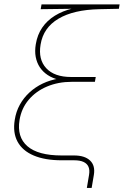

<svg xmlns="http://www.w3.org/2000/svg" viewBox="-20 -748 578 896"><path d="M385.3 128.9 395.5 68.4Q399.4 45.9 393.1 30.8Q386.7 15.6 370.1 7.8Q353.5 0 325.7 0H267.6Q189.9 0 137.5 -22.2Q85 -44.4 62 -86.7Q39.1 -128.9 48.8 -188.5Q54.7 -227.1 72.5 -259.3Q90.3 -291.5 117.7 -316.7Q145 -341.8 179.4 -358.2Q213.9 -374.5 253.9 -381.3L252.9 -376.5Q224.6 -383.3 202.4 -397.9Q180.2 -412.6 166 -433.8Q151.9 -455.1 146.7 -482.2Q141.6 -509.3 147 -541.5Q154.3 -585.9 177 -619.1Q199.7 -652.3 236.1 -674.8Q272.5 -697.3 319.3 -708.5L318.8 -707L169.9 -705.1L173.8 -727.5H538.1L534.7 -707L443.8 -705.1Q323.2 -702.6 252.7 -660.6Q182.1 -618.7 169.4 -540Q157.7 -470.7 195.8 -429.7Q233.9 -388.7 312 -388.7H426.8L422.9 -366.2H315.4Q251.5 -366.2 199.5 -344.2Q147.5 -322.3 113.8 -282.2Q80.1 -242.2 71.3 -188.5Q58.1 -108.9 107.9 -65.7Q157.7 -22.5 267.6 -22.5H325.7Q375.5 -22.5 400.4 1.2Q425.3 24.9 418 68.4L407.7 128.9Z"/></svg>

Font: Inter 24pt Thin
Style: Italic
Weight: 250
Italic angle: -9.3988°
Version: Version 4.001;git-66647c0bb